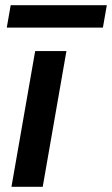

<svg xmlns="http://www.w3.org/2000/svg" viewBox="-20 -717 430 737"><path d="M24 0 115 -521H235L144 0ZM6 -611 21 -697H390L375 -611Z"/></svg>

Font: DM Sans 10pt SemiBold
Style: Italic
Weight: 600
Italic angle: -10°
Version: Version 4.004;gftools[0.9.30]